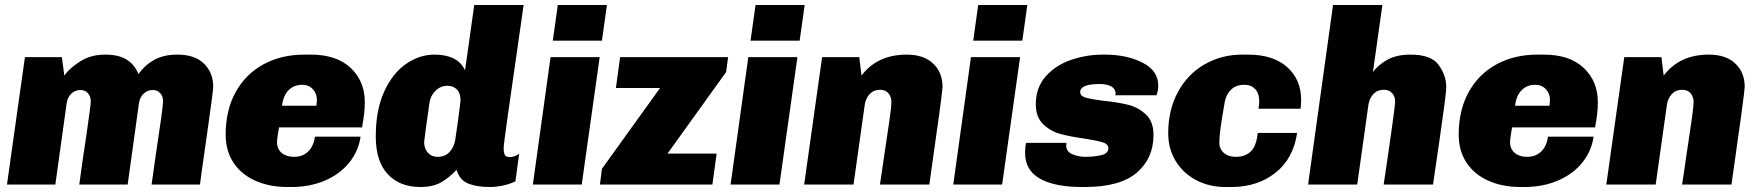

<svg xmlns="http://www.w3.org/2000/svg" viewBox="-20 -740 7051 770"><path d="M535 -443Q562 -480 599.5 -500.5Q637 -521 692 -521Q761 -521 798 -485Q835 -449 835 -392Q835 -377 815 -235.5Q795 -94 788 -46L782 0H588Q593 -32 604 -114Q634 -310 634 -334Q634 -354 622.5 -366.5Q611 -379 593 -379Q571 -379 555.5 -364Q540 -349 537 -324L492 0H298Q307 -70 327 -202Q344 -318 344 -334Q344 -354 332.5 -366.5Q321 -379 303 -379Q281 -379 265.5 -364Q250 -349 247 -324L202 0H8L80 -511H228L238 -437Q258 -466 301 -493.5Q344 -521 402 -521Q456 -521 488 -501Q520 -481 535 -443Z M1443 -330Q1443 -305 1440 -281Q1437 -257 1432 -229H1099Q1091 -185 1091 -170Q1091 -142 1110 -126.5Q1129 -111 1159 -111Q1194 -111 1216 -132.5Q1238 -154 1243 -192H1426Q1418 -135 1381.5 -89Q1345 -43 1284.5 -16.5Q1224 10 1148 10H1133Q1061 10 1004.5 -15Q948 -40 916.5 -87.5Q885 -135 885 -200Q885 -299 925.5 -371.5Q966 -444 1037.5 -482.5Q1109 -521 1201 -521H1226Q1330 -521 1386.5 -467.5Q1443 -414 1443 -330ZM1111 -316H1249Q1249 -319 1250 -325Q1251 -331 1251 -339Q1251 -365 1234.5 -382.5Q1218 -400 1192 -400Q1159 -400 1137.5 -378.5Q1116 -357 1111 -316Z M1845 -458 1882 -720H2080Q2035 -408 2017 -280.5Q1999 -153 2000 -146Q2000 -128 2004.5 -119Q2009 -110 2025 -110Q2042 -110 2062 -123L2047 -13Q2026 -2 1997.5 4Q1969 10 1944 10Q1892 10 1857.5 -4Q1823 -18 1811 -59Q1781 -27 1748.5 -8.5Q1716 10 1666 10Q1583 10 1535 -41.5Q1487 -93 1487 -193Q1487 -298 1520.5 -372Q1554 -446 1608 -483.5Q1662 -521 1722 -521Q1816 -521 1845 -458ZM1702 -326Q1681 -178 1681 -170Q1681 -144 1696 -127.5Q1711 -111 1734 -111Q1765 -111 1783 -130.5Q1801 -150 1806 -181L1817 -257Q1827 -333 1827 -338Q1827 -366 1812.5 -381Q1798 -396 1774 -396Q1747 -396 1726.5 -376Q1706 -356 1702 -326Z M2394 -577H2197L2217 -720H2414ZM2313 0H2117L2188 -511H2385Z M2900 -511 2892 -451 2657 -124H2854L2837 0H2386L2394 -63L2627 -387H2450L2467 -511Z M3187 -577H2990L3010 -720H3207ZM3106 0H2910L2981 -511H3178Z M3760 -392Q3760 -370 3707 0H3509Q3513 -26 3517 -53.5Q3521 -81 3525 -109Q3541 -213 3548 -264Q3555 -315 3555 -330Q3555 -352 3543 -366Q3531 -380 3509 -380Q3484 -380 3468 -363Q3452 -346 3448 -320L3403 0H3205L3277 -511H3426L3435 -437Q3499 -521 3616 -521Q3685 -521 3722.5 -485Q3760 -449 3760 -392Z M4080 -577H3883L3903 -720H4100ZM3999 0H3803L3874 -511H4071Z M4625 -397Q4625 -377 4618 -358H4453Q4454 -361 4454 -367Q4453 -384 4436.5 -393.5Q4420 -403 4390 -403Q4312 -403 4312 -371Q4312 -355 4334 -348.5Q4356 -342 4404 -336Q4464 -330 4505 -319.5Q4546 -309 4576 -280.5Q4606 -252 4606 -199Q4606 -105 4539 -47.5Q4472 10 4330 10H4320Q4210 10 4150.5 -23.5Q4091 -57 4091 -127Q4091 -151 4095 -167H4257Q4256 -162 4256 -156Q4256 -132 4280.5 -121.5Q4305 -111 4335 -111Q4366 -111 4395.5 -117.5Q4425 -124 4425 -145Q4425 -162 4403 -169Q4381 -176 4331 -184Q4272 -192 4232 -203Q4192 -214 4163 -242.5Q4134 -271 4134 -322Q4134 -389 4174 -434Q4214 -479 4276 -500Q4338 -521 4403 -521H4411Q4498 -521 4561.5 -489Q4625 -457 4625 -397Z M5198 -340Q5198 -317 5196 -304H5027Q5030 -321 5030 -334Q5030 -366 5013.5 -383Q4997 -400 4971 -400Q4938 -400 4918 -381.5Q4898 -363 4892 -332Q4870 -211 4870 -169Q4870 -143 4888 -127Q4906 -111 4937 -111Q4974 -111 4996.5 -133Q5019 -155 5024 -207H5182Q5167 -104 5095 -47Q5023 10 4918 10H4895Q4829 10 4776.5 -18Q4724 -46 4694.5 -95Q4665 -144 4665 -206Q4665 -299 4704 -371Q4743 -443 4811 -482Q4879 -521 4962 -521H4985Q5086 -521 5142 -471Q5198 -421 5198 -340Z M5780 -392Q5780 -377 5775 -337Q5770 -297 5763.5 -253Q5757 -209 5753 -178L5727 0H5529L5542 -87Q5549 -134 5562 -226.5Q5575 -319 5575 -333Q5575 -353 5563 -366.5Q5551 -380 5529 -380Q5504 -380 5488 -363Q5472 -346 5468 -320L5423 0H5226L5326 -720H5524L5486 -451Q5505 -478 5542.5 -499.5Q5580 -521 5637 -521Q5720 -521 5750 -479Q5780 -437 5780 -392Z M6388 -330Q6388 -305 6385 -281Q6382 -257 6377 -229H6044Q6036 -185 6036 -170Q6036 -142 6055 -126.5Q6074 -111 6104 -111Q6139 -111 6161 -132.5Q6183 -154 6188 -192H6371Q6363 -135 6326.5 -89Q6290 -43 6229.5 -16.5Q6169 10 6093 10H6078Q6006 10 5949.5 -15Q5893 -40 5861.5 -87.5Q5830 -135 5830 -200Q5830 -299 5870.5 -371.5Q5911 -444 5982.5 -482.5Q6054 -521 6146 -521H6171Q6275 -521 6331.5 -467.5Q6388 -414 6388 -330ZM6056 -316H6194Q6194 -319 6195 -325Q6196 -331 6196 -339Q6196 -365 6179.5 -382.5Q6163 -400 6137 -400Q6104 -400 6082.5 -378.5Q6061 -357 6056 -316Z M6977 -392Q6977 -370 6924 0H6726Q6730 -26 6734 -53.5Q6738 -81 6742 -109Q6758 -213 6765 -264Q6772 -315 6772 -330Q6772 -352 6760 -366Q6748 -380 6726 -380Q6701 -380 6685 -363Q6669 -346 6665 -320L6620 0H6422L6494 -511H6643L6652 -437Q6716 -521 6833 -521Q6902 -521 6939.5 -485Q6977 -449 6977 -392Z"/></svg>

Font: Chivo Black Italic
Style: Regular
Weight: 900
Italic angle: -8.05°
Designer: Hector Gatti
Foundry: Omnibus-Type
Version: Version 1.007